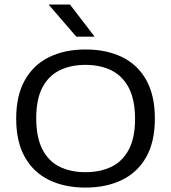

<svg xmlns="http://www.w3.org/2000/svg" viewBox="-20 -821 756 848"><path d="M357.5 7.5Q265.5 7.5 196.8 -26Q128 -59.5 89.8 -127Q51.5 -194.5 51.5 -297Q51.5 -399.5 90 -467.5Q128.5 -535.5 197.5 -569Q266.5 -602.5 357.5 -602.5Q450 -602.5 519 -569Q588 -535.5 626 -467.5Q664 -399.5 664 -297Q664 -195 625.8 -127.2Q587.5 -59.5 518.2 -26Q449 7.5 357.5 7.5ZM357.5 -60.5Q423.5 -60.5 472.8 -84.8Q522 -109 549.2 -161Q576.5 -213 576.5 -295.5Q576.5 -380 549 -432.8Q521.5 -485.5 472.5 -510Q423.5 -534.5 357.5 -534.5Q292 -534.5 243 -510.2Q194 -486 167 -434Q140 -382 140 -299.5Q140 -215 166.8 -162.2Q193.5 -109.5 242.5 -85Q291.5 -60.5 357.5 -60.5ZM317 -659 194.5 -801H289L398 -659Z"/></svg>

Font: Encode Sans SC Expanded
Style: Regular
Weight: 400
Width: 7
Designer: Multiple Designers
Foundry: Impallari Type
Version: Version 3.002